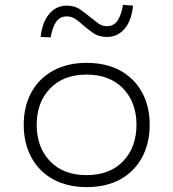

<svg xmlns="http://www.w3.org/2000/svg" viewBox="-20 -757 709 785"><path d="M335 8Q256 8 198 -23.5Q140 -55 108.5 -113Q77 -171 77 -247Q77 -323 108.5 -380Q140 -437 198 -468.5Q256 -500 334 -500Q414 -500 471.5 -468.5Q529 -437 560.5 -380Q592 -323 592 -247Q592 -171 560.5 -113Q529 -55 471.5 -23.5Q414 8 335 8ZM334 -41Q429 -41 483.5 -98Q538 -155 538 -247Q538 -338 483.5 -395Q429 -452 334 -452Q239 -452 184.5 -395Q130 -338 130 -247Q130 -155 184.5 -98Q239 -41 334 -41ZM187 -604 146 -606Q153 -667 181.5 -700.5Q210 -734 253 -734Q286 -734 309 -717.5Q332 -701 350 -686Q364 -675 380.5 -662.5Q397 -650 417 -650Q444 -650 459.5 -671Q475 -692 483 -737L524 -734Q518 -673 489.5 -639.5Q461 -606 418 -606Q383 -606 359.5 -623Q336 -640 320 -654Q306 -667 289.5 -678.5Q273 -690 253 -690Q226 -690 210.5 -669Q195 -648 187 -604Z"/></svg>

Font: Nunito Sans 7pt SemiExpanded ExtraLight
Style: Regular
Weight: 250
Width: 6
Designer: Vernon Adams
Foundry: Vernon Adams
Version: Version 3.101;gftools[0.9.27]